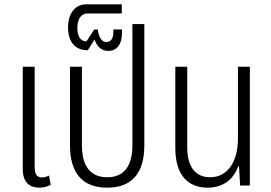

<svg xmlns="http://www.w3.org/2000/svg" viewBox="-20 -856 1251 886"><path d="M162 10C178 10 197 6 214 -3L206 -46C197 -41 184 -37 174 -37C152 -37 140 -51 140 -84V-548H85V-76C85 -11 120 10 162 10Z M475 10C595 10 646 -65 646 -185V-745H591V-186C591 -91 553 -38 475 -38C396 -38 358 -91 358 -186V-548H303V-185C303 -65 354 10 475 10Z M480 -621C516 -621 543 -647 543 -706V-720H503V-707C503 -678 491 -662 471 -662C450 -662 436 -683 431 -720H415L379 -665C351 -665 337 -689 337 -726C337 -773 357 -794 386 -794H542V-836H377C332 -836 294 -800 294 -730C294 -661 328 -624 385 -624L416 -673C429 -639 450 -621 480 -621Z M938 10C1010 10 1057 -28 1079 -88H1083L1088 0H1133V-548H1078V-217C1078 -108 1029 -38 950 -38C882 -38 844 -86 844 -176V-548H789V-173C789 -47 848 10 938 10Z"/></svg>

Font: Noto Sans Thai Cond Light
Style: Regular
Weight: 300
Width: 3
Designer: Monotype Design Team
Foundry: Monotype Imaging Inc.
Version: Version 2.002